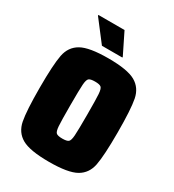

<svg xmlns="http://www.w3.org/2000/svg" viewBox="-211 -1006 1024 1132"><g transform="rotate(30 301.0 -440.0)"><path d="M36 -344Q36 -501 49 -567.5Q62 -634 116.5 -665Q171 -696 301 -696Q431 -696 485.5 -665Q540 -634 553 -567.5Q566 -501 566 -344Q566 -187 553 -120.5Q540 -54 485.5 -23Q431 8 301 8Q171 8 116.5 -23Q62 -54 49 -120.5Q36 -187 36 -344ZM358 -344Q358 -449 355.5 -484.5Q353 -520 342.5 -529Q332 -538 301 -538Q270 -538 259.5 -529Q249 -520 246.5 -485Q244 -450 244 -344Q244 -238 246.5 -203Q249 -168 259.5 -159Q270 -150 301 -150Q332 -150 342.5 -159Q353 -168 355.5 -203.5Q358 -239 358 -344ZM230 -741 121 -883V-888H299L369 -746V-741Z"/></g></svg>

Font: Saira Semi Condensed Black
Style: Regular
Weight: 900
Width: 4
Designer: Hector Gatti with collaboration of the Omnibus-Type team
Foundry: Omnibus-Type
Version: Version 1.001; ttfautohint (v1.8)